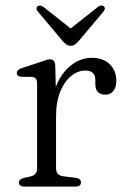

<svg xmlns="http://www.w3.org/2000/svg" viewBox="-20 -689 466 709"><path d="M184 -447 186 -368Q206 -419.5 242 -447.5Q278 -475.5 318.5 -475.5Q360.5 -475.5 385 -452Q409.5 -428.5 409.5 -390.5Q409.5 -366.5 398.5 -353Q387.5 -339.5 369.5 -339.5Q332 -339.5 332 -379V-394Q332 -428.5 294.5 -428.5Q268.5 -428.5 243.8 -409.2Q219 -390 203 -352Q187 -314 187 -258V-67.5Q187 -41 214 -38L259 -32.5Q279 -30 279 -15.5Q279 0 258.5 0H70Q50 0 50 -15.5Q50 -27 68 -32L93 -37.5Q117 -43 117 -67.5V-381Q117 -403.5 98.5 -405L58.5 -405.5Q42 -407.5 42 -419.5Q42 -431 60.5 -437.5L129 -460Q141.5 -464.5 150.2 -467.2Q159 -470 164.5 -470Q183 -470 184 -447ZM271 -538Q263.5 -529.5 257 -524.8Q250.5 -520 241.5 -520Q232 -520 225.2 -524.8Q218.5 -529.5 211 -538L120.5 -645.5Q109.5 -658.5 119 -666Q128 -672.5 141 -663L241 -584L341 -663Q354 -673 363 -666Q372 -658.5 361.5 -645.5Z"/></svg>

Font: Fraunces 9pt Soft Light
Style: Regular
Weight: 300
Version: Version 1.000;[0bf87f6ff]